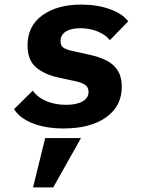

<svg xmlns="http://www.w3.org/2000/svg" viewBox="-20 -548 640 837"><path d="M41 -72 123 -153Q144 -123 182.5 -107Q221 -91 268 -91Q314 -91 340 -106Q366 -121 366 -148Q366 -167 352.5 -177Q339 -187 313 -193L239 -209Q173 -223 136.5 -255Q100 -287 100 -350Q100 -435 165 -481.5Q230 -528 334 -528Q403 -528 458 -508.5Q513 -489 539 -455L459 -373Q441 -396 406.5 -410.5Q372 -425 330 -425Q290 -425 267 -410.5Q244 -396 244 -369Q244 -349 256 -340.5Q268 -332 295 -326L372 -309Q417 -299 447.5 -282.5Q478 -266 494.5 -238.5Q511 -211 511 -170Q511 -85 442.5 -36.5Q374 12 258 12Q180 12 123.5 -10Q67 -32 41 -72ZM177 54H333L212 269H124Z"/></svg>

Font: iA Writer Mono V
Style: Regular
Weight: 400
Italic angle: -9.5°
Designer: Mike Abbink, Paul van der Laan, Pieter van Rosmalen
Foundry: Bold Monday
Version: Version 2.000